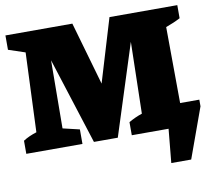

<svg xmlns="http://www.w3.org/2000/svg" viewBox="-89 -763 1172 1054"><g transform="rotate(-10 497.0 -236.0)"><path d="M994 -91 893 188H782L800 0H595V-73Q631 -94 670 -107L679 -506L517 0H384L230 -482L227 -103L320 -81V0H7V-73Q24 -84 42 -92Q60 -100 82 -107L100 -549L7 -580V-660H380L481 -308L587 -660H965V-587Q929 -568 884 -552L887 -128H994Z"/></g></svg>

Font: Piazzolla SC Black
Style: Regular
Weight: 900
Designer: Juan Pablo del Peral
Foundry: Huerta Tipografica
Version: Version 1.330